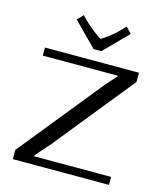

<svg xmlns="http://www.w3.org/2000/svg" viewBox="-117 -878 817 965"><g transform="rotate(15 291.5 -396.0)"><path d="M330.6 -639.2H290.5L169.9 -761.2L199.2 -791.5L222.2 -767.6Q237.8 -751.5 271.7 -725.1Q305.7 -698.7 310.5 -698.7Q313.5 -698.7 328.1 -708.5Q342.8 -718.3 363.5 -735.1Q384.3 -752 398.9 -767.6L421.9 -791.5L451.2 -761.2ZM41.5 0V-47.9L375 -460.4Q382.3 -471.2 410.6 -502.4Q439 -533.7 442.9 -539.6V-541.5H52.2V-583.5H541.5V-535.6L208.5 -123Q202.6 -116.2 186.5 -98.1Q170.4 -80.1 157.2 -64.9Q144 -49.8 140.6 -44.9V-41.5H541.5V0Z"/></g></svg>

Font: Resagnicto
Style: Regular
Weight: 500
Version: Version 0.9991